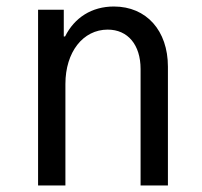

<svg xmlns="http://www.w3.org/2000/svg" viewBox="-20 -570 620 590"><path d="M97 0H181V-312C181 -410 235 -479 311 -479C373 -479 412 -432 412 -358V0H496V-365C496 -476 430 -550 330 -550C262 -550 209 -516 180 -458H176V-540H97Z"/></svg>

Font: CommitMono-dimboump
Style: Regular
Weight: 400
Monospace: yes
Designer: Eigil Nikolajsen
Foundry: Eigil Nikolajsen
Version: Version 1.143